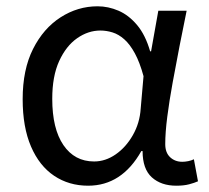

<svg xmlns="http://www.w3.org/2000/svg" viewBox="-20 -577 665 610"><path d="M260 13Q199 13 152 -18.5Q105 -50 78.5 -111.5Q52 -173 52 -262Q52 -356 85 -421.5Q118 -487 172.5 -522Q227 -557 290 -557Q324 -557 356.5 -543Q389 -529 415.5 -497.5Q442 -466 457 -414H460L483 -543H573Q562 -490 550.5 -431Q539 -372 528.5 -314.5Q518 -257 511.5 -206.5Q505 -156 505 -119Q505 -92 520.5 -77.5Q536 -63 559 -63Q568 -63 578 -65Q588 -67 596 -71L609 -1Q598 4 581 8.5Q564 13 540 13Q492 13 462.5 -13.5Q433 -40 433 -97H429Q367 13 260 13ZM279 -64Q315 -64 347.5 -86.5Q380 -109 402 -147.5Q424 -186 427 -232L436 -335Q424 -379 408.5 -407.5Q393 -436 375 -452Q357 -468 337.5 -474Q318 -480 299 -480Q260 -480 225 -455.5Q190 -431 168 -383Q146 -335 146 -263Q146 -168 181.5 -116Q217 -64 279 -64Z"/></svg>

Font: sinhala115
Style: Regular
Weight: 400
Designer: Jelle Bosma - Monotype Design Team
Foundry: Monotype Imaging Inc.
Version: Version 2.006